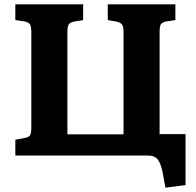

<svg xmlns="http://www.w3.org/2000/svg" viewBox="-20 -720 909 889"><path d="M746 149 734 83Q726 40 711.5 20Q697 0 664 0H51V-73L93 -81Q113 -84 119 -93.5Q125 -103 125 -130V-570Q125 -595 119.5 -606Q114 -617 93 -621L51 -627V-700H365V-627L323 -620Q303 -616 297.5 -606Q292 -596 292 -571V-98H552V-571Q552 -595 546 -605Q540 -615 520 -620L479 -627V-700H792V-627L751 -621Q730 -617 724.5 -607Q719 -597 719 -572V-99H839V137Z"/></svg>

Font: Literata 12pt
Style: Bold
Weight: 700
Designer: Latin by Veronika Burian and Jose Scaglione. Greek by Irene Vlachou. Cyrillic by Vera Evstafieva.
Foundry: TypeTogether
Version: Version 3.002